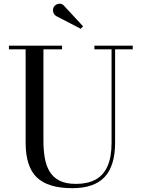

<svg xmlns="http://www.w3.org/2000/svg" viewBox="-20 -995 766 1030"><path d="M692 -750V-730.5H597.5V-230Q597.5 -106.5 541.8 -46Q486 14.5 367.5 14.5Q238 14.5 177.8 -43Q117.5 -100.5 117.5 -230V-730.5H28V-750H313V-730.5H213V-240Q213 -190.5 220.2 -148.2Q227.5 -106 246.2 -74.8Q265 -43.5 299.2 -26Q333.5 -8.5 387.5 -8.5Q449.5 -8.5 492 -31.2Q534.5 -54 556.5 -102.8Q578.5 -151.5 578.5 -230V-730.5H486.5V-750ZM413.5 -840.5 282 -908.5Q274 -913 269.2 -921.2Q264.5 -929.5 264.2 -939.5Q264 -949.5 268.5 -957.5Q273.5 -966 283 -971Q292.5 -976 303.8 -975Q315 -974 324.5 -963L425.5 -854Z"/></svg>

Font: Bodoni Moda SC 11pt
Style: Regular
Weight: 400
Version: Version 2.005